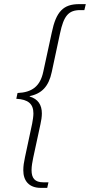

<svg xmlns="http://www.w3.org/2000/svg" viewBox="-20 -780 436 931"><path d="M178 131H209L215 104H190C149 104 133 84 133 45C133 25 137 6 141 -15L176 -177C180 -194 183 -214 183 -230C183 -272 164 -300 124 -312V-314C182 -326 216 -360 231 -431L271 -618C289 -703 312 -731 369 -731H389L396 -760H364C287 -760 252 -724 231 -622L190 -433C175 -361 135 -332 65 -329L59 -301C117 -298 142 -276 142 -230C142 -216 139 -197 136 -181L101 -17C96 7 93 24 93 46C93 96 120 131 178 131Z"/></svg>

Font: Noto Serif Condensed ExtraLight
Style: Italic
Weight: 200
Width: 3
Italic angle: -12°
Designer: Monotype Design Team
Foundry: Monotype Imaging Inc.
Version: Version 2.013